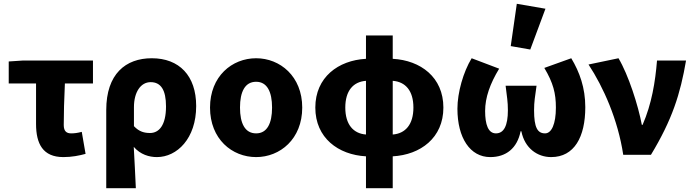

<svg xmlns="http://www.w3.org/2000/svg" viewBox="-20 -816 3653 1012"><path d="M314 12C359 12 398 4 431 -5L411 -121C388 -115 372 -113 355 -113C332 -113 316 -123 316 -157C316 -212 318 -294 322 -376H470V-497H101L26 -492V-376H170V-163C170 -58 206 12 314 12Z M540 176H696C693 105 689 33 685 -42C720 -1 767 12 807 12C913 12 1014 -86 1014 -257C1014 -417 925 -509 780 -509C642 -509 540 -426 540 -236ZM771 -115C742 -115 714 -121 686 -151V-251C686 -331 722 -383 774 -383C828 -383 855 -342 855 -255C855 -154 817 -115 771 -115Z M1330 12C1456 12 1573 -83 1573 -249C1573 -414 1456 -509 1330 -509C1203 -509 1087 -414 1087 -249C1087 -83 1203 12 1330 12ZM1330 -113C1271 -113 1245 -166 1245 -249C1245 -332 1271 -385 1330 -385C1388 -385 1414 -332 1414 -249C1414 -166 1388 -113 1330 -113Z M1909 176H2050V8C2196 0 2317 -89 2317 -249C2317 -409 2197 -498 2050 -506V-629H1909V-506C1763 -498 1642 -409 1642 -249C1642 -89 1763 0 1909 8ZM1800 -249C1800 -338 1842 -385 1909 -390V-107C1842 -112 1800 -160 1800 -249ZM2159 -249C2159 -160 2117 -112 2050 -107V-390C2117 -385 2159 -338 2159 -249Z M2564 12C2647 12 2706 -34 2724 -124H2728C2746 -34 2813 12 2885 12C3007 12 3065 -94 3065 -251C3065 -353 3035 -436 2991 -509L2849 -458C2896 -379 2910 -324 2910 -249C2910 -162 2887 -113 2853 -113C2813 -113 2795 -144 2795 -235C2795 -280 2800 -306 2808 -364H2645C2652 -306 2657 -280 2657 -235C2657 -154 2636 -113 2594 -113C2553 -113 2537 -160 2537 -231C2537 -302 2563 -375 2611 -454L2466 -509C2422 -437 2391 -328 2391 -243C2391 -89 2458 12 2564 12ZM2775 -555 2855 -770 2704 -796 2672 -573Z M3265 0H3411C3523 -185 3566 -321 3596 -497H3443C3434 -385 3415 -268 3367 -158H3363C3344 -260 3292 -422 3240 -509L3082 -476C3161 -356 3237 -185 3265 0Z"/></svg>

Font: Source Sans Pro
Style: Bold
Weight: 700
Designer: Paul D. Hunt
Foundry: Adobe Systems Incorporated
Version: Version 3.006;hotconv 1.0.111;makeotfexe 2.5.65597